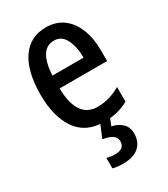

<svg xmlns="http://www.w3.org/2000/svg" viewBox="-194 -637 844 966"><g transform="rotate(-30 228.0 -154.5)"><path d="M234 -549Q293 -549 334 -518Q375 -487 396 -433Q417 -379 417 -308V-248H141Q144 -72 262 -72Q330 -72 395 -110V-25Q363 -7 328.5 1.5Q294 10 252 10Q146 10 94 -65.5Q42 -141 42 -266Q42 -403 92 -476Q142 -549 234 -549ZM236 -471Q150 -471 142 -322H323Q323 -385 301.5 -428Q280 -471 236 -471ZM353 135Q353 185 321 212.5Q289 240 230 240Q193 240 170 233V172Q192 179 217 179Q273 179 273 135Q273 111 253 98.5Q233 86 199 81L233 0H290L271 47Q308 55 330.5 77Q353 99 353 135Z"/></g></svg>

Font: Avrile Sans Condensed Medium
Style: Regular
Weight: 500
Width: 3
Designer: Monotype Design Team
Foundry: Monotype Imaging Inc.
Version: Version 2.001;September 10, 2019;FontCreator 11.5.0.2425 64-